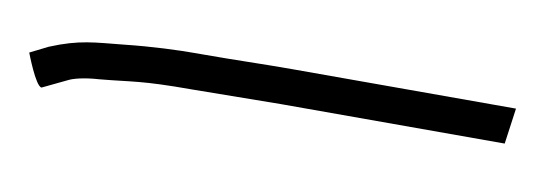

<svg xmlns="http://www.w3.org/2000/svg" viewBox="-25 -82 534 190"><g transform="rotate(10 242.0 13.5)"><path d="M164 -16C144 -16 119 -15 91 -12C62 -9 47 -9 18 3L0 12C0 12 12 44 18 44L43 32C47 30 57 27 73 26C106 23 113 20 165 20L254 19H479L484 -17H259C229 -17 202 -16 170 -16Z"/></g></svg>

Font: Reckless Catfish
Style: It
Weight: 400
Foundry: Cannot Into Space Fonts
Version: Version 0.2894